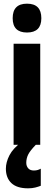

<svg xmlns="http://www.w3.org/2000/svg" viewBox="-20 -788 294 1045"><path d="M127 -768Q205 -768 205 -689Q205 -611 127 -611Q49 -611 49 -689Q49 -768 127 -768ZM199 -550V0H54V-550ZM123 98Q123 116 133.5 128Q144 140 164 140Q177 140 186 137Q195 134 202 130V223Q190 228 172.5 232.5Q155 237 133 237Q72 237 42 208.5Q12 180 12 130Q12 95 31.5 57Q51 19 99 -16L175 0Q143 33 133 54Q123 75 123 98Z"/></svg>

Font: Noto Sans ExtraCondensed ExtraBold
Style: Regular
Weight: 800
Width: 2
Designer: Monotype Design Team
Foundry: Monotype Imaging Inc.
Version: Version 2.013; ttfautohint (v1.8.4.7-5d5b)